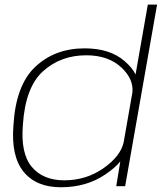

<svg xmlns="http://www.w3.org/2000/svg" viewBox="-20 -805 699 830"><path d="M482.5 0 500 -107Q477.5 -79.5 435.5 -51Q354 4.5 243.5 4.5Q136.5 4.5 82 -62.5Q27.5 -129.5 38 -262Q48 -437 132.8 -516.5Q217.5 -596 346 -596Q455.5 -596 519 -540.5Q553 -511 566 -483L619 -785H659L521 0ZM514.5 -189.5 552.5 -406.5Q557.5 -463.5 505.5 -512.5Q449 -566 353 -566Q242.5 -566 166 -497Q89.5 -428 79 -266Q68.5 -141.5 117.5 -83.5Q166.5 -25.5 258 -25.5Q353.5 -25.5 429 -79Q501 -130 514.5 -189.5Z"/></svg>

Font: Anybody ExtraExpanded ExtraLight
Style: Italic
Weight: 200
Width: 8
Italic angle: -10°
Designer: Tyler Finck
Foundry: Etcetera Type Company
Version: Version 1.010; ttfautohint (v1.8.3) -l 8 -r 50 -G 200 -x 14 